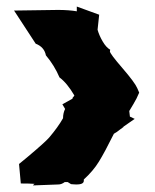

<svg xmlns="http://www.w3.org/2000/svg" viewBox="-20 -645 473 586"><path d="M235.8 -93.3Q235.8 -79.6 203.1 -82.5Q197.3 -83 196.8 -83L186.5 -89.4H177.7Q168 -82 158 -82Q147.9 -82 80.6 -79.1Q83 -82.5 85.4 -84H83Q69.8 -85 43.5 -85L38.1 -144.5L63 -165Q117.7 -210.9 130.4 -225.6Q157.2 -257.3 172.4 -284.2Q172.4 -299.8 178.7 -312.5L170.4 -326.7L201.2 -343.8L201.7 -346.7Q206.1 -351.6 207 -353.5Q185.1 -391.1 161.6 -408.7Q146 -445.3 120.1 -476.1Q115.2 -501.5 88.9 -511.7L22.9 -612.8L157.2 -614.7Q189.5 -614.7 215.3 -610.4L214.4 -610.8V-625L282.7 -600.1L277.8 -554.2Q282.7 -536.6 293.5 -518.3Q304.2 -500 316.4 -493.2L315.4 -488.3Q315.4 -481.4 353.5 -437.3Q391.6 -393.1 398.9 -376L404.8 -362.3Q397.5 -344.2 387.2 -327.4Q377 -310.5 374.5 -306.2L376.5 -289.1L391.1 -282.2L356 -257.8H357.4Q354 -255.4 348.1 -251Q335.4 -240.7 327.6 -236.8Q299.3 -179.7 281.7 -151.4Q264.2 -123 235.8 -97.2Z"/></svg>

Font: Butcherman Caps
Style: Regular
Weight: 400
Version: Version 001.003